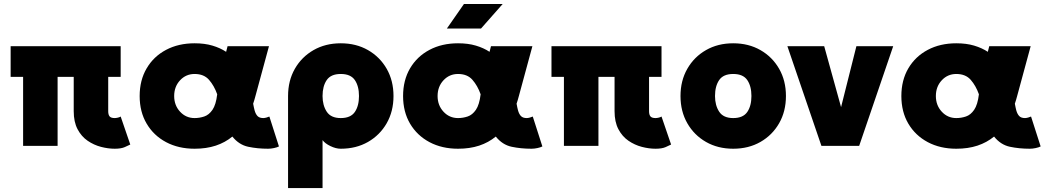

<svg xmlns="http://www.w3.org/2000/svg" viewBox="-20 -743 5333 978"><path d="M594.7 -351.6H531.2V-176.8Q531.2 -158.7 538.3 -150.1Q545.4 -141.6 564.5 -141.6Q571.3 -141.6 580.6 -143.8Q589.8 -146 594.7 -149.4L643.6 -6.8Q634.3 -2 615.5 6.3Q596.7 14.6 564.5 14.6Q530.8 14.6 494.4 5.1Q458 -4.4 426.3 -26.1Q394.5 -47.9 375 -85Q355.5 -122.1 355.5 -176.8V-351.6H273.4V0H97.7V-351.6H34.2V-507.8H594.7Z M1400.9 2.9Q1391.6 7.8 1375.7 11.2Q1359.9 14.6 1345.7 14.6Q1291.5 14.6 1244.4 4.6Q1197.3 -5.4 1163.6 -47.4Q1127 -17.1 1079.1 -1.2Q1031.2 14.6 971.2 14.6Q889.2 14.6 825.9 -19Q762.7 -52.7 727.1 -113Q691.4 -173.3 691.4 -253.9Q691.4 -334.5 727.1 -395Q762.7 -455.6 825.9 -489Q889.2 -522.5 971.2 -522.5Q1022.5 -522.5 1062 -510.7Q1101.6 -499 1131.8 -479L1139.2 -507.8H1350.1L1281.2 -253.9Q1275.9 -233.4 1269.5 -214.8Q1271.5 -204.6 1273.2 -196Q1274.9 -187.5 1276.9 -180.7Q1282.2 -161.6 1292 -151.6Q1301.8 -141.6 1321.3 -141.6Q1328.1 -141.6 1337.6 -144.3Q1347.2 -147 1352.1 -149.4ZM971.2 -366.2Q927.2 -366.2 897.2 -334Q867.2 -301.8 867.2 -253.9Q867.2 -206.5 897.2 -174.1Q927.2 -141.6 971.2 -141.6Q996.6 -141.6 1020.5 -149.7Q1044.4 -157.7 1062.3 -183.6Q1080.1 -209.5 1086.4 -262.7Q1070.8 -306.6 1044.7 -336.4Q1018.6 -366.2 971.2 -366.2Z M1447.3 -253.9Q1447.3 -332 1481.9 -392.6Q1516.6 -453.1 1577.1 -487.8Q1637.7 -522.5 1715.8 -522.5Q1793.9 -522.5 1854.5 -487.8Q1915 -453.1 1949.7 -392.6Q1984.4 -332 1984.4 -253.9Q1984.4 -175.8 1949.7 -115.2Q1915 -54.7 1854.5 -20Q1793.9 14.6 1715.8 14.6Q1690.9 14.6 1662.8 1Q1634.8 -12.7 1623 -29.3V214.8H1447.3ZM1623 -253.9Q1623 -206.5 1644.3 -174.1Q1665.5 -141.6 1715.8 -141.6Q1766.1 -141.6 1787.4 -172.6Q1808.6 -203.6 1808.6 -253.9Q1808.6 -304.2 1787.4 -335.2Q1766.1 -366.2 1715.8 -366.2Q1665.5 -366.2 1644.3 -335.2Q1623 -304.2 1623 -253.9Z M2742.7 2.9Q2733.4 7.8 2717.5 11.2Q2701.7 14.6 2687.5 14.6Q2633.3 14.6 2586.2 4.6Q2539.1 -5.4 2505.4 -47.4Q2468.8 -17.1 2420.9 -1.2Q2373 14.6 2313 14.6Q2231 14.6 2167.7 -19Q2104.5 -52.7 2068.8 -113Q2033.2 -173.3 2033.2 -253.9Q2033.2 -334.5 2068.8 -395Q2104.5 -455.6 2167.7 -489Q2231 -522.5 2313 -522.5Q2364.3 -522.5 2403.8 -510.7Q2443.4 -499 2473.6 -479L2481 -507.8H2691.9L2623 -253.9Q2617.7 -233.4 2611.3 -214.8Q2613.3 -204.6 2615 -196Q2616.7 -187.5 2618.7 -180.7Q2624 -161.6 2633.8 -151.6Q2643.6 -141.6 2663.1 -141.6Q2669.9 -141.6 2679.4 -144.3Q2689 -147 2693.8 -149.4ZM2313 -366.2Q2269 -366.2 2239 -334Q2209 -301.8 2209 -253.9Q2209 -206.5 2239 -174.1Q2269 -141.6 2313 -141.6Q2338.4 -141.6 2362.3 -149.7Q2386.2 -157.7 2404.1 -183.6Q2421.9 -209.5 2428.2 -262.7Q2412.6 -306.6 2386.5 -336.4Q2360.4 -366.2 2313 -366.2ZM2430.2 -597.7H2256.3L2343.3 -722.7H2540.5Z M3349.6 -351.6H3286.1V-176.8Q3286.1 -158.7 3293.2 -150.1Q3300.3 -141.6 3319.3 -141.6Q3326.2 -141.6 3335.4 -143.8Q3344.7 -146 3349.6 -149.4L3398.4 -6.8Q3389.2 -2 3370.4 6.3Q3351.6 14.6 3319.3 14.6Q3285.6 14.6 3249.3 5.1Q3212.9 -4.4 3181.2 -26.1Q3149.4 -47.9 3129.9 -85Q3110.4 -122.1 3110.4 -176.8V-351.6H3028.3V0H2852.5V-351.6H2789.1V-507.8H3349.6Z M3446.3 -253.9Q3446.3 -332 3481 -392.6Q3515.6 -453.1 3576.2 -487.8Q3636.7 -522.5 3714.8 -522.5Q3793 -522.5 3853.5 -487.8Q3914.1 -453.1 3948.7 -392.6Q3983.4 -332 3983.4 -253.9Q3983.4 -175.8 3948.7 -115.2Q3914.1 -54.7 3853.5 -20Q3793 14.6 3714.8 14.6Q3636.7 14.6 3576.2 -20Q3515.6 -54.7 3481 -115.2Q3446.3 -175.8 3446.3 -253.9ZM3622.1 -253.9Q3622.1 -206.5 3643.3 -174.1Q3664.6 -141.6 3714.8 -141.6Q3765.1 -141.6 3786.4 -172.6Q3807.6 -203.6 3807.6 -253.9Q3807.6 -304.2 3786.4 -335.2Q3765.1 -366.2 3714.8 -366.2Q3664.6 -366.2 3643.3 -335.2Q3622.1 -304.2 3622.1 -253.9Z M4264.2 -197.3 4342.3 -507.8H4529.8L4356.4 0H4164.1L3990.7 -507.8H4178.2Z M5280.8 2.9Q5271.5 7.8 5255.6 11.2Q5239.7 14.6 5225.6 14.6Q5171.4 14.6 5124.3 4.6Q5077.1 -5.4 5043.5 -47.4Q5006.8 -17.1 4959 -1.2Q4911.1 14.6 4851.1 14.6Q4769 14.6 4705.8 -19Q4642.6 -52.7 4606.9 -113Q4571.3 -173.3 4571.3 -253.9Q4571.3 -334.5 4606.9 -395Q4642.6 -455.6 4705.8 -489Q4769 -522.5 4851.1 -522.5Q4902.3 -522.5 4941.9 -510.7Q4981.4 -499 5011.7 -479L5019 -507.8H5230L5161.1 -253.9Q5155.8 -233.4 5149.4 -214.8Q5151.4 -204.6 5153.1 -196Q5154.8 -187.5 5156.7 -180.7Q5162.1 -161.6 5171.9 -151.6Q5181.6 -141.6 5201.2 -141.6Q5208 -141.6 5217.5 -144.3Q5227.1 -147 5231.9 -149.4ZM4851.1 -366.2Q4807.1 -366.2 4777.1 -334Q4747.1 -301.8 4747.1 -253.9Q4747.1 -206.5 4777.1 -174.1Q4807.1 -141.6 4851.1 -141.6Q4876.5 -141.6 4900.4 -149.7Q4924.3 -157.7 4942.1 -183.6Q4960 -209.5 4966.3 -262.7Q4950.7 -306.6 4924.6 -336.4Q4898.4 -366.2 4851.1 -366.2Z"/></svg>

Font: Giphurs Black
Style: Regular
Weight: 900
Version: Version 0.920; ttfautohint (v1.8.4.7-5d5b)